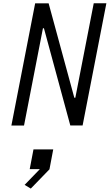

<svg xmlns="http://www.w3.org/2000/svg" viewBox="-20 -750 660 1147"><path d="M48 0H123.5L236.5 -581H242.5L400 -0.5H473.5L615.5 -730.5H540L430 -166H424L270.5 -730H190ZM127 354.5 164 376.5 275.5 261.5 298 142.5H180L157.5 260.5H218Z"/></svg>

Font: Monaspace Krypton Light
Style: Italic
Weight: 300
Italic angle: -11°
Designer: Riley Cran & the Lettermatic Team
Foundry: Lettermatic
Version: Version 1.101 (Monaspace Krypton)